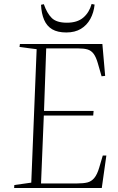

<svg xmlns="http://www.w3.org/2000/svg" viewBox="-20 -944 592 964"><path d="M164 -697 78 -708 80 -723H494L508 -563L490 -561L471 -627Q462 -658 450 -674Q438 -690 420 -695.5Q402 -701 372 -701H212L201 -387H450L448 -364H200L186 -23H368Q399 -23 419 -28Q439 -33 453.5 -50.5Q468 -68 478 -102L496 -163H514L491 0H51L52 -15L137 -27ZM200 -923Q216 -877 240 -853.5Q264 -830 316 -830Q368 -830 398 -855.5Q428 -881 440 -924L455 -921Q451 -881 433.5 -849Q416 -817 386 -799Q356 -781 313 -781Q269 -781 242 -797Q215 -813 201.5 -844.5Q188 -876 186 -920Z"/></svg>

Font: Literata 60pt ExtraLight
Style: Italic
Weight: 250
Italic angle: -2°
Designer: Latin by Veronika Burian and Jose Scaglione. Greek by Irene Vlachou. Cyrillic by Vera Evstafieva
Foundry: TypeTogether
Version: Version 3.103;gftools[0.9.29]